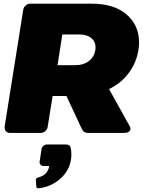

<svg xmlns="http://www.w3.org/2000/svg" viewBox="-20 -720 790 1040"><path d="M174.2 252.5Q175.8 244.2 185.8 241.7Q239.2 228.3 246.7 179.2H215.8Q206.7 179.2 200.4 172.9Q194.2 166.7 194.2 157.5Q194.2 156.7 194.6 155.8Q195 155 195 154.2L205 87.5Q206.7 77.5 215.4 70Q224.2 62.5 234.2 62.5H335.8Q359.2 62.5 362.5 79.2Q366.7 94.2 366.7 117.5Q366.7 130.8 364.2 145.8Q354.2 207.5 303.8 250.4Q253.3 293.3 187.5 300H185.8Q178.3 300 176.7 290ZM5 -28.3V-33.3L105.8 -666.7Q107.5 -680 118.8 -690Q130 -700 144.2 -700H477.5Q599.2 -700 666.2 -641.2Q733.3 -582.5 733.3 -490Q733.3 -467.5 730 -450Q719.2 -381.7 678.3 -325.8Q637.5 -270 570.8 -237.5L684.2 -33.3Q686.7 -28.3 686.7 -22.5V-20.8Q684.2 0 650 0H458.3Q441.7 0 433.8 -7.1Q425.8 -14.2 417.5 -33.3L340 -200H265L238.3 -33.3Q236.7 -20 225.4 -10Q214.2 0 200 0H33.3Q20.8 0 12.9 -8.3Q5 -16.7 5 -28.3ZM291.7 -366.7H383.3Q432.5 -366.7 461.7 -389.6Q490.8 -412.5 496.7 -450Q497.5 -455 497.5 -463.3Q497.5 -495 474.2 -514.2Q450.8 -533.3 409.2 -533.3H317.5Z"/></svg>

Font: BoonTook Mon
Style: Italic
Weight: 400
Italic angle: -9°
Designer: Sungsit Sawaiwan
Foundry: FontUni
Version: Version 3.0